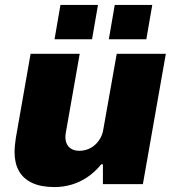

<svg xmlns="http://www.w3.org/2000/svg" viewBox="-20 -745 707 778"><path d="M201 13Q146 13 110 -4Q74 -21 56.5 -52.5Q39 -84 39 -129Q39 -143 40.5 -156.5Q42 -170 44 -185L104 -527H303L247 -209Q246 -204 245.5 -199.5Q245 -195 245 -190Q245 -173 251.5 -160.5Q258 -148 270.5 -141Q283 -134 301 -134Q320 -134 336.5 -140.5Q353 -147 365.5 -158.5Q378 -170 386.5 -185Q395 -200 398 -217L453 -527H652L559 1H397V-79H390Q365 -48 334.5 -27.5Q304 -7 270.5 3Q237 13 201 13ZM201 -586 225 -725H377L353 -586ZM421 -586 445 -725H597L573 -586Z"/></svg>

Font: Archivo SemiBold Black
Style: Italic
Weight: 900
Italic angle: -10°
Version: Version 2.001